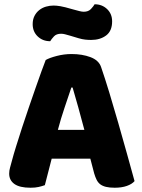

<svg xmlns="http://www.w3.org/2000/svg" viewBox="-20 -869 667 899"><path d="M194 -588Q211 -598 245.5 -607Q280 -616 315 -616Q365 -616 403.5 -601.5Q442 -587 453 -556Q471 -504 492 -435Q513 -366 534 -292.5Q555 -219 575 -147.5Q595 -76 610 -21Q598 -7 574 1.5Q550 10 517 10Q493 10 476.5 6Q460 2 449.5 -6Q439 -14 432.5 -27Q426 -40 421 -57L403 -126H222Q214 -96 206 -64Q198 -32 190 -2Q176 3 160.5 6.5Q145 10 123 10Q72 10 47.5 -7.5Q23 -25 23 -56Q23 -70 27 -84Q31 -98 36 -117Q43 -144 55.5 -184Q68 -224 83 -270.5Q98 -317 115 -366Q132 -415 147 -458.5Q162 -502 174.5 -536Q187 -570 194 -588ZM314 -459Q300 -417 282.5 -365.5Q265 -314 251 -261H375Q361 -315 346.5 -366.5Q332 -418 320 -459ZM322 -825Q340 -820 352 -817Q364 -814 372 -814Q394 -814 406 -827Q418 -840 423 -849Q458 -849 481.5 -826.5Q505 -804 505 -769Q505 -724 477 -703Q449 -682 407 -682Q393 -682 379 -683.5Q365 -685 348 -690L308 -702Q294 -706 284.5 -708.5Q275 -711 266 -711Q244 -711 232.5 -698.5Q221 -686 215 -676Q180 -676 156.5 -698.5Q133 -721 133 -756Q133 -778 141.5 -794.5Q150 -811 164 -822Q178 -833 195.5 -838Q213 -843 231 -843Q244 -843 262.5 -840Q281 -837 322 -825Z"/></svg>

Font: Baloo Bhaina
Style: Regular
Weight: 400
Designer: Manish Minz, Shuchita Grover and Ek Type
Foundry: Ek Type
Version: Version 1.443;PS 1.000;hotconv 16.6.51;makeotf.lib2.5.65220;